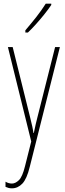

<svg xmlns="http://www.w3.org/2000/svg" viewBox="-20 -849 356 1045"><path d="M23 -593H49L145 -206Q153 -174 156 -159.5Q159 -145 160 -138.5Q161 -132 162 -125H164Q170 -155 174.5 -173.5Q179 -192 183 -208L280 -593H306L142 59Q126 125 101.5 150.5Q77 176 45 176Q35 176 27 174Q19 172 10 168V140Q27 150 45 150Q64 150 83 131.5Q102 113 116 56L150 -79ZM259 -822Q243 -798 220.5 -770Q198 -742 175 -716.5Q152 -691 132 -672H118V-684Q152 -724 178 -757Q204 -790 229 -829H259Z"/></svg>

Font: Noto Sans Malayalam UI ExtraCondensed Thin
Style: Regular
Weight: 100
Width: 2
Designer: Jelle Bosma - Monotype Design Team
Foundry: Monotype Imaging Inc.
Version: Version 2.104; ttfautohint (v1.8.4.7-5d5b)